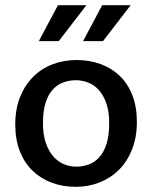

<svg xmlns="http://www.w3.org/2000/svg" viewBox="-20 -712 588 742"><path d="M509 -241Q509 -182 490.5 -135Q472 -88 440 -56Q408 -24 365 -7Q322 10 272 10Q222 10 179.5 -6Q137 -22 105.5 -52.5Q74 -83 56.5 -128Q39 -173 39 -231Q39 -291 57.5 -337Q76 -383 108 -415Q140 -447 183 -463.5Q226 -480 276 -480Q326 -480 368.5 -464.5Q411 -449 442.5 -419Q474 -389 491.5 -344Q509 -299 509 -241ZM402 -236Q402 -281 391 -312.5Q380 -344 362 -364Q344 -384 320.5 -393Q297 -402 273 -402Q249 -402 226 -394Q203 -386 185 -367Q167 -348 156.5 -316Q146 -284 146 -236Q146 -192 157 -160Q168 -128 186 -107.5Q204 -87 227 -77.5Q250 -68 275 -68Q299 -68 322 -76Q345 -84 363 -103.5Q381 -123 391.5 -155.5Q402 -188 402 -236ZM207 -553H130L204 -692H314ZM378 -553H301L375 -692H485Z"/></svg>

Font: Mukta Mahee Medium
Style: Regular
Weight: 500
Designer: Shuchita Grover, Noopur Datye, Girish Dalvi, Yashodeep Gholap
Foundry: Ek Type
Version: Version 2.538;PS 1.000;hotconv 16.6.51;makeotf.lib2.5.65220;